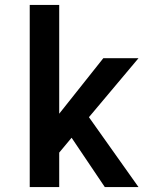

<svg xmlns="http://www.w3.org/2000/svg" viewBox="-20 -755 640 775"><path d="M403 0 269 -199 219 -139V0H100V-735H219V-296L397 -520H539L339 -282L539 0Z"/></svg>

Font: Iosevka Fixed Extended
Style: Bold
Weight: 700
Width: 7
Monospace: yes
Designer: Belleve Invis
Foundry: Belleve Invis
Version: Version 24.1.1; ttfautohint (v1.8.4)